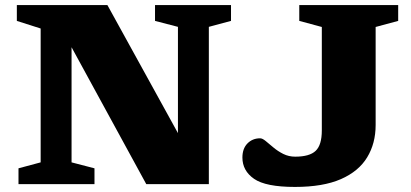

<svg xmlns="http://www.w3.org/2000/svg" viewBox="-20 -727 1622 758"><path d="M140.5 -86V-614.5L46.5 -644.5V-707H404L682.5 -201.5V-621L592 -644.5V-707H892V-644.5L804.5 -621V0H557.5L262.5 -540.5V-86L353 -62.5V0H53V-62.5ZM1463 -233.5Q1463 -161 1429.5 -105.8Q1396 -50.5 1325.8 -19.8Q1255.5 11 1144.5 11Q1029 11 983 -21Q937 -53 937 -105Q937 -140.5 957 -160.8Q977 -181 1007 -181Q1016 -181 1029.2 -170Q1042.5 -159 1059.8 -144.5Q1077 -130 1098.5 -119.2Q1120 -108.5 1145.5 -108.5Q1202 -108.5 1226.2 -131.5Q1250.5 -154.5 1250.5 -212V-620.5L1161.5 -644.5V-707H1552V-644.5L1463 -620.5Z"/></svg>

Font: Newsreader 6pt
Style: Bold
Weight: 700
Designer: Hugues Gentile
Foundry: Production Type
Version: Version 1.003; ttfautohint (v1.8.3)